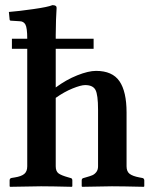

<svg xmlns="http://www.w3.org/2000/svg" viewBox="-20 -718 590 740"><path d="M467.8 -77.1Q467.8 -57.1 479.5 -48.1Q491.2 -39.1 517.1 -34.2L527.8 -32.2Q535.6 -31.2 536.1 -22.9V0L534.2 2Q450.2 0 411.1 0L296.9 2L294.9 0V-22.9Q294.9 -30.8 303.2 -32.2L310.1 -34.2Q328.1 -39.1 336.7 -43Q345.2 -46.9 351.6 -55.4Q357.9 -64 357.9 -77.1V-294.9Q357.9 -353 347.9 -371.6Q337.9 -390.1 308.1 -390.1Q292 -390.1 259.5 -377Q227.1 -363.8 194.8 -340.8V-77.1Q194.8 -58.1 205.3 -50Q215.8 -42 244.1 -34.2L251 -32.2Q258.8 -31.2 258.8 -22.9V0L256.8 2Q176.8 0 138.2 0L19 2L17.1 0V-22.9Q17.1 -30.8 24.9 -32.2L37.1 -34.2Q62 -38.1 73.5 -47.6Q85 -57.1 85 -77.1V-529.8H25.9V-568.8H85Q85 -610.8 77.9 -623.5Q70.8 -636.2 55.2 -636.2L22.9 -638.2Q17.1 -638.2 17.1 -643.1L14.2 -671.9Q51.3 -674.8 108.2 -682.9Q165 -690.9 182.1 -698.2Q198.2 -698.2 198.2 -688Q195.3 -647.9 194.8 -583V-568.8H340.8V-529.8H194.8V-380.9Q234.9 -410.6 277.8 -427.7Q320.8 -444.8 350.1 -444.8Q413.1 -444.8 440.4 -405Q467.8 -365.2 467.8 -284.2Z"/></svg>

Font: Linux Libertine
Style: Semibold
Weight: 600
Designer: Philipp H. Poll
Foundry: Philipp H. Poll
Version: Version 5.1.2 ; ttfautohint (v0.9)